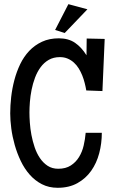

<svg xmlns="http://www.w3.org/2000/svg" viewBox="-20 -891 544 917"><path d="M480 -705.1 469.2 -456.1 392.1 -459Q389.2 -476.1 384.5 -494.6Q379.9 -513.2 372.8 -530.8Q365.7 -548.3 356 -564.2Q346.2 -580.1 333 -592Q319.8 -604 303.2 -611.1Q286.6 -618.2 266.1 -618.2Q235.4 -618.2 212.6 -605Q189.9 -591.8 173.8 -569.8Q157.7 -547.9 147.2 -519.8Q136.7 -491.7 130.9 -462.4Q125 -433.1 122.8 -404.5Q120.6 -376 120.6 -353.5Q120.6 -332.5 122.6 -304.4Q124.5 -276.4 130.1 -246.6Q135.7 -216.8 145.5 -187.7Q155.3 -158.7 170.7 -136Q186 -113.3 207.5 -99.1Q229 -85 258.3 -85Q293.9 -85 318.1 -100.6Q342.3 -116.2 357.4 -140.9Q372.6 -165.5 379.6 -196Q386.7 -226.6 389.2 -256.8H466.3Q466.3 -206.5 453.9 -159.2Q441.4 -111.8 415.5 -75.2Q389.6 -38.6 349.9 -16.4Q310.1 5.9 255.4 5.9Q213.4 5.9 180.2 -11.2Q147 -28.3 121.8 -56.9Q96.7 -85.4 79.1 -122.3Q61.5 -159.2 50.3 -198.7Q39.1 -238.3 33.9 -277.6Q28.8 -316.9 28.8 -349.6Q28.8 -386.7 33.4 -427.7Q38.1 -468.8 48.6 -508.5Q59.1 -548.3 76.4 -584.5Q93.8 -620.6 119.6 -647.9Q145.5 -675.3 180.7 -691.7Q215.8 -708 261.2 -708Q307.1 -708 338.4 -686.5Q369.6 -665 393.1 -627L394 -707ZM397.5 -846.7 289.1 -733.4 243.2 -748 306.6 -871.1Z"/></svg>

Font: Maiden Orange
Style: Regular
Weight: 400
Designer: Astigmatic (AOETI)
Foundry: Astigmatic (AOETI)
Version: Version 1.000